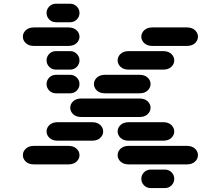

<svg xmlns="http://www.w3.org/2000/svg" viewBox="-20 -881 1064 1013"><path d="M775.4 111.3H849.6Q871.1 111.3 885.3 96.7Q899.4 82 899.4 62.5Q899.4 43 885.3 28.3Q871.1 13.7 849.6 13.7H775.4Q753.9 13.7 739.7 28.3Q725.6 43 725.6 62.5Q725.6 82 739.7 96.7Q753.9 111.3 775.4 111.3ZM159.2 -13.7H340.8Q368.2 -13.7 383.8 -28.3Q399.4 -43 399.4 -62.5Q399.4 -82 383.8 -96.7Q368.2 -111.3 340.8 -111.3H159.2Q131.8 -111.3 116.2 -96.7Q100.6 -82 100.6 -62.5Q100.6 -43 116.2 -28.3Q131.8 -13.7 159.2 -13.7ZM659.2 -13.7H965.8Q993.2 -13.7 1008.8 -28.3Q1024.4 -43 1024.4 -62.5Q1024.4 -82 1008.8 -96.7Q993.2 -111.3 965.8 -111.3H659.2Q631.8 -111.3 616.2 -96.7Q600.6 -82 600.6 -62.5Q600.6 -43 616.2 -28.3Q631.8 -13.7 659.2 -13.7ZM284.2 -138.7H465.8Q493.2 -138.7 508.8 -153.3Q524.4 -168 524.4 -187.5Q524.4 -207 508.8 -221.7Q493.2 -236.3 465.8 -236.3H284.2Q256.8 -236.3 241.2 -221.7Q225.6 -207 225.6 -187.5Q225.6 -168 241.2 -153.3Q256.8 -138.7 284.2 -138.7ZM659.2 -138.7H840.8Q868.2 -138.7 883.8 -153.3Q899.4 -168 899.4 -187.5Q899.4 -207 883.8 -221.7Q868.2 -236.3 840.8 -236.3H659.2Q631.8 -236.3 616.2 -221.7Q600.6 -207 600.6 -187.5Q600.6 -168 616.2 -153.3Q631.8 -138.7 659.2 -138.7ZM409.2 -263.7H715.8Q743.2 -263.7 758.8 -278.3Q774.4 -293 774.4 -312.5Q774.4 -332 758.8 -346.7Q743.2 -361.3 715.8 -361.3H409.2Q381.8 -361.3 366.2 -346.7Q350.6 -332 350.6 -312.5Q350.6 -293 366.2 -278.3Q381.8 -263.7 409.2 -263.7ZM275.4 -388.7H349.6Q371.1 -388.7 385.3 -403.3Q399.4 -418 399.4 -437.5Q399.4 -457 385.3 -471.7Q371.1 -486.3 349.6 -486.3H275.4Q253.9 -486.3 239.7 -471.7Q225.6 -457 225.6 -437.5Q225.6 -418 239.7 -403.3Q253.9 -388.7 275.4 -388.7ZM534.2 -388.7H715.8Q743.2 -388.7 758.8 -403.3Q774.4 -418 774.4 -437.5Q774.4 -457 758.8 -471.7Q743.2 -486.3 715.8 -486.3H534.2Q506.8 -486.3 491.2 -471.7Q475.6 -457 475.6 -437.5Q475.6 -418 491.2 -403.3Q506.8 -388.7 534.2 -388.7ZM275.4 -513.7H349.6Q371.1 -513.7 385.3 -528.3Q399.4 -543 399.4 -562.5Q399.4 -582 385.3 -596.7Q371.1 -611.3 349.6 -611.3H275.4Q253.9 -611.3 239.7 -596.7Q225.6 -582 225.6 -562.5Q225.6 -543 239.7 -528.3Q253.9 -513.7 275.4 -513.7ZM659.2 -513.7H840.8Q868.2 -513.7 883.8 -528.3Q899.4 -543 899.4 -562.5Q899.4 -582 883.8 -596.7Q868.2 -611.3 840.8 -611.3H659.2Q631.8 -611.3 616.2 -596.7Q600.6 -582 600.6 -562.5Q600.6 -543 616.2 -528.3Q631.8 -513.7 659.2 -513.7ZM159.2 -638.7H340.8Q368.2 -638.7 383.8 -653.3Q399.4 -668 399.4 -687.5Q399.4 -707 383.8 -721.7Q368.2 -736.3 340.8 -736.3H159.2Q131.8 -736.3 116.2 -721.7Q100.6 -707 100.6 -687.5Q100.6 -668 116.2 -653.3Q131.8 -638.7 159.2 -638.7ZM784.2 -638.7H965.8Q993.2 -638.7 1008.8 -653.3Q1024.4 -668 1024.4 -687.5Q1024.4 -707 1008.8 -721.7Q993.2 -736.3 965.8 -736.3H784.2Q756.8 -736.3 741.2 -721.7Q725.6 -707 725.6 -687.5Q725.6 -668 741.2 -653.3Q756.8 -638.7 784.2 -638.7ZM275.4 -763.7H349.6Q371.1 -763.7 385.3 -778.3Q399.4 -793 399.4 -812.5Q399.4 -832 385.3 -846.7Q371.1 -861.3 349.6 -861.3H275.4Q253.9 -861.3 239.7 -846.7Q225.6 -832 225.6 -812.5Q225.6 -793 239.7 -778.3Q253.9 -763.7 275.4 -763.7Z"/></svg>

Font: Sixtyfour Convergence
Style: Regular
Weight: 400
Designer: Jens Kutilek
Foundry: Jens Kutilek
Version: Version 2.001